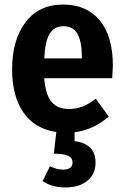

<svg xmlns="http://www.w3.org/2000/svg" viewBox="-20 -566 545 842"><path d="M472 -223H174Q180 -148 207 -118Q234 -88 282 -88Q313 -88 341 -98.5Q369 -109 400 -133L457 -55Q391 3 307 14V53Q399 65 399 147Q399 197 363.5 226.5Q328 256 267 256Q207 256 167 228L199 163Q229 178 257 178Q298 178 298 146Q298 126 278.5 117Q259 108 216 108L227 13Q132 -1 82.5 -73Q33 -145 33 -262Q33 -390 91.5 -468Q150 -546 257 -546Q360 -546 417.5 -476.5Q475 -407 475 -277Q475 -268 472 -223ZM339 -317Q339 -384 319.5 -417.5Q300 -451 258 -451Q219 -451 198.5 -419Q178 -387 174 -310H339Z"/></svg>

Font: Fira Sans Condensed SemiBold
Style: Regular
Weight: 600
Width: 3
Designer: bBox Type GmbH & Carrois Corporate GbR & Edenspiekermann AG
Foundry: bBox Type GmbH & Carrois Corporate GbR & Edenspiekermann AG
Version: Version 4.301